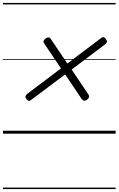

<svg xmlns="http://www.w3.org/2000/svg" viewBox="-20 -905 803 1300"><path d="M571 -231Q558 -222 549 -223.5Q540 -225 533 -235L421 -401L190 -228Q181 -221 173.5 -222.5Q166 -224 158 -235Q150 -246 152.5 -253.5Q155 -261 165 -270L393 -442L279 -611Q273 -619 275 -627.5Q277 -636 287 -643Q300 -653 309.5 -651.5Q319 -650 324 -641L436 -475L663 -646Q673 -655 681.5 -653Q690 -651 697 -641Q705 -631 704 -622.5Q703 -614 692 -605L465 -434L579 -265Q585 -256 583.5 -248.5Q582 -241 571 -231ZM0 365H763V375H0ZM0 -20H763V0H0ZM0 -505H763V-500H0ZM0 -885H763V-875H0Z"/></svg>

Font: Playwrite DK Loopet Guides
Style: Regular
Weight: 400
Designer: Veronika Burian, José Scaglione
Foundry: TypeTogether
Version: Version 1.003